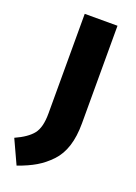

<svg xmlns="http://www.w3.org/2000/svg" viewBox="-191 -590 616 870"><g transform="rotate(20 116.5 -155.0)"><path d="M219 -531V-60Q219 3 204 50Q189 97 158.5 129Q128 161 92.5 182Q57 203 6 221L-47 106Q11 80 36 48.5Q61 17 61 -50V-531Z"/></g></svg>

Font: Fira Sans
Style: Bold
Weight: 700
Designer: bBox Type GmbH & Carrois Corporate GbR & Edenspiekermann AG
Foundry: bBox Type GmbH & Carrois Corporate GbR & Edenspiekermann AG
Version: Version 4.301;PS 004.301;hotconv 1.0.88;makeotf.lib2.5.64775